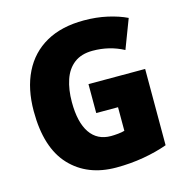

<svg xmlns="http://www.w3.org/2000/svg" viewBox="-108 -825 902 936"><g transform="rotate(-15 343.0 -357.0)"><path d="M339 -418H625V-33Q570 -13 503.5 -1.5Q437 10 366 10Q220 10 133.5 -82.5Q47 -175 47 -359Q47 -472 87.5 -554Q128 -636 206 -680Q284 -724 397 -724Q460 -724 515.5 -711.5Q571 -699 612 -679L556 -532Q485 -570 400 -570Q343 -570 307 -542.5Q271 -515 254.5 -466Q238 -417 238 -354Q238 -252 274.5 -198.5Q311 -145 380 -145Q396 -145 416 -147Q436 -149 449 -153V-272H339Z"/></g></svg>

Font: Noto Sans Gujarati SemiCondensed Black
Style: Regular
Weight: 900
Width: 4
Designer: Jelle Bosma - Monotype Design Team, Universal Thirst
Foundry: Monotype Imaging Inc.
Version: Version 2.106; ttfautohint (v1.8.4.7-5d5b)